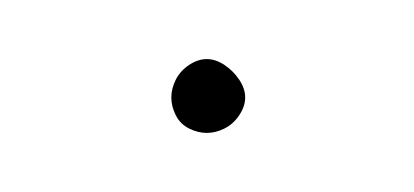

<svg xmlns="http://www.w3.org/2000/svg" viewBox="-20 -433 140 65"><path d="M38 -400Q38 -397 39.5 -394Q41 -391 44 -389.5Q47 -388 50 -388Q53 -388 56 -389.5Q59 -391 61 -394Q63 -397 63 -400Q63 -403 61 -406Q59 -409 56 -411Q53 -413 50 -413Q47 -413 44 -411Q41 -409 39.5 -406Q38 -403 38 -400Z"/></svg>

Font: Linefont Thin
Style: Regular
Weight: 100
Monospace: yes
Version: Version 3.002;gftools[0.9.33]